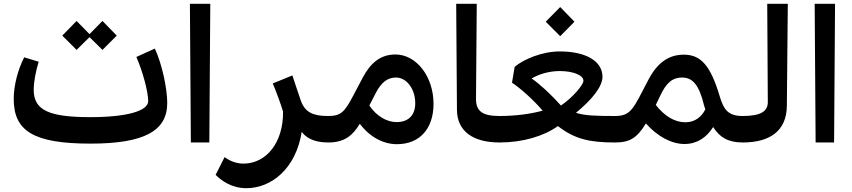

<svg xmlns="http://www.w3.org/2000/svg" viewBox="-20 -748 4475 1008"><path d="M455 6C736 6 858 -60 858 -207C858 -281 832 -408 793 -493L696 -449C729 -373 758 -267 758 -217C758 -165 644 -133 455 -133C240 -133 157 -168 157 -276C157 -319 168 -375 183 -424L107 -447C74 -383 52 -299 52 -229C52 -60 156 6 455 6ZM307 -561 382 -486 450 -553 518 -486 593 -561 518 -638 450 -569 382 -638Z M982 0H1079L1084 -728H977Z M1273 240C1406 240 1534 136 1564 -56C1583 -30 1621 0 1702 0L1722 -12V-127L1702 -139C1624 -139 1582 -158 1560 -218C1541 -275 1529 -308 1515 -352L1412 -310C1431 -265 1456 -197 1466 -162C1468 -1 1379 111 1258 111C1212 111 1177 90 1159 77L1112 170C1138 196 1192 240 1273 240Z M1684 -12 1704 0C1791 0 1833 -39 1869 -98C1922 -28 1993 9 2064 9C2183 9 2256 -72 2256 -203C2256 -346 2166 -462 2056 -462C1977 -462 1925 -417 1884 -340L1834 -245C1789 -160 1770 -139 1703 -139L1684 -127ZM1919 -194 1954 -262C1982 -315 2014 -341 2059 -341C2114 -341 2160 -282 2160 -206C2160 -143 2124 -107 2062 -107C2014 -107 1959 -135 1919 -194Z M2603 0 2622 -12V-127L2603 -139C2516 -139 2479 -162 2479 -228L2483 -728H2375L2379 -171C2380 -59 2463 0 2603 0Z M2603 0C2724 0 2835 -33 2909 -86C2997 -18 3074 0 3209 0L3228 -12V-127L3209 -139C3106 -139 3048 -141 3004 -156C3087 -224 3143 -293 3143 -345C3143 -428 3054 -478 2919 -478C2826 -478 2729 -437 2682 -397L2668 -314C2717 -281 2782 -222 2829 -167C2770 -151 2691 -139 2603 -139L2584 -127V-12ZM2771 -336C2807 -357 2859 -375 2919 -375C2984 -375 3043 -355 3043 -324C3043 -301 2982 -232 2925 -194C2873 -252 2814 -307 2771 -336ZM2845 -634 2921 -558 2996 -634 2921 -711Z M3209 0C3286 0 3324 -23 3371 -100C3430 -33 3504 8 3574 8C3638 8 3689 -25 3724 -81C3758 -27 3803 0 3879 0L3898 -12V-127L3879 -139C3802 -139 3779 -173 3758 -244C3710 -405 3659 -461 3570 -461C3492 -461 3432 -420 3385 -331C3305 -179 3295 -139 3209 -139L3190 -127V-12ZM3423 -197C3430 -211 3437 -227 3445 -243C3479 -317 3513 -341 3561 -341C3618 -341 3651 -300 3677 -192L3683 -174C3663 -134 3628 -106 3578 -106C3522 -106 3468 -139 3423 -197Z M3879 0C4020 0 4110 -59 4111 -193L4116 -728H4008L4011 -212C4011 -165 3977 -139 3879 -139L3860 -127V-12Z M4262 0H4359L4364 -728H4257Z"/></svg>

Font: Wafeq Semi Bold
Style: Regular
Weight: 600
Designer: Rasmus Andersson & Azza Alameddine
Foundry: Google & TypeTogether
Version: Version 3.000;January 28, 2025;FontCreator 15.0.0.3014 64-bi